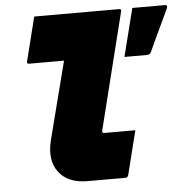

<svg xmlns="http://www.w3.org/2000/svg" viewBox="-53 -802 830 854"><g transform="rotate(-5 362.0 -375.0)"><path d="M131 -750H510Q521 -750 518 -739Q486 -609 453 -478.5Q420 -348 388 -218Q387 -213 389 -209Q391 -207 396 -207H535Q523 -158 510.5 -109Q498 -60 486 -11Q483 0 472 0H304Q216 0 175.5 -54Q135 -108 157 -196Q179 -283 201.5 -369.5Q224 -456 246 -543H90Q79 -543 82 -554Q94 -603 106.5 -652Q119 -701 131 -750ZM615 -536H515Q530 -595 542 -642.5Q554 -690 569 -750H715Q721 -750 723 -745.5Q725 -741 722 -735Q706 -700 692 -671Q678 -642 664.5 -613Q651 -584 634 -547Q629 -536 615 -536Z"/></g></svg>

Font: Recursive Mn Lnr St XBk
Style: Italic
Weight: 1000
Italic angle: -15°
Monospace: yes
Version: Version 1.079;hotconv 1.0.112;makeotfexe 2.5.65598; ttfautoh